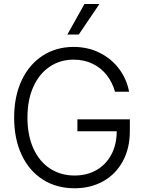

<svg xmlns="http://www.w3.org/2000/svg" viewBox="-20 -958 745 987"><path d="M358.4 -651.4Q290 -651.4 236.3 -615.7Q182.6 -580.1 151.9 -512.9Q121.1 -445.8 121.1 -353.5Q121.1 -261.7 151.9 -194.3Q182.6 -127 237.5 -91.3Q292.5 -55.7 363.3 -55.7Q426.3 -55.7 475.1 -83.3Q523.9 -110.8 551.8 -162.4Q579.6 -213.9 580.1 -283.2H377.9V-344.7H647.5V-284.2Q647.5 -195.3 611.1 -128.7Q574.7 -62 510.3 -26.1Q445.8 9.8 363.3 9.8Q270.5 9.8 200.2 -34.9Q129.9 -79.6 91.3 -161.9Q52.7 -244.1 52.7 -353.5Q52.7 -462.9 91.6 -545.2Q130.4 -627.4 199.7 -672.1Q269 -716.8 358.4 -716.8Q433.1 -716.8 493.7 -686Q554.2 -655.3 593 -602.8Q631.8 -550.3 643.6 -486.3H571.3Q558.1 -533.7 529.3 -571Q500.5 -608.4 456.8 -629.9Q413.1 -651.4 358.4 -651.4ZM414.1 -937.5H491.2L384.8 -780.3H326.2Z"/></svg>

Font: Pretendard Std Light
Style: Regular
Weight: 300
Designer: Base glyphs from Inter by Rasmus Andersson; Hangeul glyphs from Noto Sans CJK(Source Han Sans) by Jang Soo-young and Kan
Foundry: Kil Hyung-jin
Version: Version 1.309